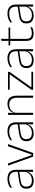

<svg xmlns="http://www.w3.org/2000/svg" viewBox="1502 -2163 671 3715"><g transform="rotate(-90 1837.5 -305.5)"><path d="M409.5 0H369.5L372 -125L370 -131.5V-290L370.5 -328Q370.5 -394.5 337 -428.5Q303.5 -462.5 232.5 -462.5Q178.5 -462.5 135.2 -445.5Q92 -428.5 61 -407L65.5 -444Q82 -456 106.8 -468.2Q131.5 -480.5 164 -488.5Q196.5 -496.5 237 -496.5Q282 -496.5 314.8 -485Q347.5 -473.5 368.5 -451.8Q389.5 -430 399.5 -399Q409.5 -368 409.5 -328.5ZM196 10Q123.5 10 84.2 -24.2Q45 -58.5 45 -124V-136.5Q45 -197.5 83 -229.8Q121 -262 208 -274.5L379.5 -300L381.5 -269L213.5 -244.5Q145 -234.5 114.8 -210Q84.5 -185.5 84.5 -138.5V-128Q84.5 -77 115.5 -50.5Q146.5 -24 206 -24Q254.5 -24 289.2 -42.2Q324 -60.5 345.2 -91.8Q366.5 -123 373 -162L383.5 -131H374.5Q369.5 -94 348.5 -61.8Q327.5 -29.5 289.5 -9.8Q251.5 10 196 10Z M693 -29.5H705L865.5 -486.5H907.5L734 0H664L490.5 -486.5H532Z M1328.5 0H1288.5L1291 -125L1289 -131.5V-290L1289.5 -328Q1289.5 -394.5 1256 -428.5Q1222.5 -462.5 1151.5 -462.5Q1097.5 -462.5 1054.2 -445.5Q1011 -428.5 980 -407L984.5 -444Q1001 -456 1025.8 -468.2Q1050.5 -480.5 1083 -488.5Q1115.5 -496.5 1156 -496.5Q1201 -496.5 1233.8 -485Q1266.5 -473.5 1287.5 -451.8Q1308.5 -430 1318.5 -399Q1328.5 -368 1328.5 -328.5ZM1115 10Q1042.5 10 1003.2 -24.2Q964 -58.5 964 -124V-136.5Q964 -197.5 1002 -229.8Q1040 -262 1127 -274.5L1298.5 -300L1300.5 -269L1132.5 -244.5Q1064 -234.5 1033.8 -210Q1003.5 -185.5 1003.5 -138.5V-128Q1003.5 -77 1034.5 -50.5Q1065.5 -24 1125 -24Q1173.5 -24 1208.2 -42.2Q1243 -60.5 1264.2 -91.8Q1285.5 -123 1292 -162L1302.5 -131H1293.5Q1288.5 -94 1267.5 -61.8Q1246.5 -29.5 1208.5 -9.8Q1170.5 10 1115 10Z M1844 0H1804.5V-308Q1804.5 -356 1791.5 -390.5Q1778.5 -425 1749 -443.8Q1719.5 -462.5 1670 -462.5Q1624.5 -462.5 1590.5 -444.5Q1556.5 -426.5 1536 -395.2Q1515.5 -364 1508.5 -324L1497.5 -356H1507.5Q1513 -394 1534 -426Q1555 -458 1592 -477.2Q1629 -496.5 1681 -496.5Q1740.5 -496.5 1776.2 -474.2Q1812 -452 1828 -410.8Q1844 -369.5 1844 -311.5ZM1512 0H1472.5V-486.5H1512L1509.5 -362.5L1512 -361Z M2005 -33.5H2306V0H1957V-31L2256.5 -453.5H1958.5V-486.5H2304V-456Z M2742.5 0H2702.5L2705 -125L2703 -131.5V-290L2703.5 -328Q2703.5 -394.5 2670 -428.5Q2636.5 -462.5 2565.5 -462.5Q2511.5 -462.5 2468.2 -445.5Q2425 -428.5 2394 -407L2398.5 -444Q2415 -456 2439.8 -468.2Q2464.5 -480.5 2497 -488.5Q2529.5 -496.5 2570 -496.5Q2615 -496.5 2647.8 -485Q2680.5 -473.5 2701.5 -451.8Q2722.5 -430 2732.5 -399Q2742.5 -368 2742.5 -328.5ZM2529 10Q2456.5 10 2417.2 -24.2Q2378 -58.5 2378 -124V-136.5Q2378 -197.5 2416 -229.8Q2454 -262 2541 -274.5L2712.5 -300L2714.5 -269L2546.5 -244.5Q2478 -234.5 2447.8 -210Q2417.5 -185.5 2417.5 -138.5V-128Q2417.5 -77 2448.5 -50.5Q2479.5 -24 2539 -24Q2587.5 -24 2622.2 -42.2Q2657 -60.5 2678.2 -91.8Q2699.5 -123 2706 -162L2716.5 -131H2707.5Q2702.5 -94 2681.5 -61.8Q2660.5 -29.5 2622.5 -9.8Q2584.5 10 2529 10Z M3048.5 9.5Q2997 9.5 2965.2 -5.8Q2933.5 -21 2918.5 -52.2Q2903.5 -83.5 2903.5 -130.5V-459H2943V-134.5Q2943 -79 2968.8 -52.5Q2994.5 -26 3055.5 -26Q3086 -26 3115.2 -33.2Q3144.5 -40.5 3171 -55.5L3166.5 -18.5Q3143.5 -6 3112.2 1.8Q3081 9.5 3048.5 9.5ZM3161 -443H2816V-475.5H3165ZM2942 -469.5H2904V-612.5L2944 -621Z M3607 0H3567L3569.5 -125L3567.5 -131.5V-290L3568 -328Q3568 -394.5 3534.5 -428.5Q3501 -462.5 3430 -462.5Q3376 -462.5 3332.8 -445.5Q3289.5 -428.5 3258.5 -407L3263 -444Q3279.5 -456 3304.2 -468.2Q3329 -480.5 3361.5 -488.5Q3394 -496.5 3434.5 -496.5Q3479.5 -496.5 3512.2 -485Q3545 -473.5 3566 -451.8Q3587 -430 3597 -399Q3607 -368 3607 -328.5ZM3393.5 10Q3321 10 3281.8 -24.2Q3242.5 -58.5 3242.5 -124V-136.5Q3242.5 -197.5 3280.5 -229.8Q3318.5 -262 3405.5 -274.5L3577 -300L3579 -269L3411 -244.5Q3342.5 -234.5 3312.2 -210Q3282 -185.5 3282 -138.5V-128Q3282 -77 3313 -50.5Q3344 -24 3403.5 -24Q3452 -24 3486.8 -42.2Q3521.5 -60.5 3542.8 -91.8Q3564 -123 3570.5 -162L3581 -131H3572Q3567 -94 3546 -61.8Q3525 -29.5 3487 -9.8Q3449 10 3393.5 10Z"/></g></svg>

Font: Anek Malayalam ExtraLight
Style: Regular
Weight: 250
Version: Version 1.003